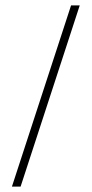

<svg xmlns="http://www.w3.org/2000/svg" viewBox="-20 -688 338 708"><path d="M24 0 242 -668H274L56 0Z"/></svg>

Font: Celebes Thin
Style: Regular
Weight: 250
Designer: Anugrah Pasau
Foundry: Lafontype
Version: Version 1.000; ttfautohint (v1.8.4)